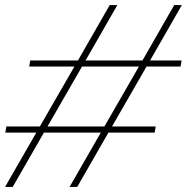

<svg xmlns="http://www.w3.org/2000/svg" viewBox="-23 -648 736 756"><path d="M251 88H281L404 -126H586L590 -150H418L554 -386H688L692 -410H568L693 -628H663L538 -410H314L439 -628H409L284 -410H96L92 -386H270L134 -150H2L-2 -126H120L-3 88H27L150 -126H374ZM164 -150 300 -386H524L388 -150Z"/></svg>

Font: Mazius Display Extra italic
Style: Regular
Weight: 400
Italic angle: -17°
Designer: Alberto Casagrande & Collletttivo
Foundry: Collletttivo
Version: Version 2.000;Glyphs 3.2 (3217)